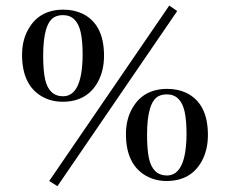

<svg xmlns="http://www.w3.org/2000/svg" viewBox="-20 -635 824 684"><path d="M184.6 28.3 611.3 -595.7 583 -615.2 155.3 9.8ZM206.1 -600.6Q120.1 -600.6 81.1 -531.2Q58.6 -492.2 58.6 -439.5Q58.6 -332 129.9 -291Q163.1 -272.5 203.1 -272.5Q290 -272.5 329.1 -343.8Q350.6 -383.8 350.6 -436.5Q350.6 -549.8 272.5 -586.9Q242.2 -600.6 206.1 -600.6ZM205.1 -292Q154.3 -292 140.6 -352.5Q133.8 -384.8 133.8 -436.5Q133.8 -554.7 175.8 -575.2Q188.5 -581.1 204.1 -581.1Q253.9 -581.1 267.6 -519.5Q274.4 -488.3 274.4 -439.5Q273.4 -293 205.1 -292ZM576.2 -318.4Q490.2 -318.4 451.2 -249Q428.7 -210 428.7 -157.2Q428.7 -49.8 500 -8.8Q533.2 9.8 573.2 9.8Q660.2 9.8 699.2 -61.5Q720.7 -101.6 720.7 -154.3Q720.7 -267.6 642.6 -304.7Q612.3 -318.4 576.2 -318.4ZM575.2 -9.8Q524.4 -9.8 510.7 -70.3Q503.9 -102.5 503.9 -154.3Q503.9 -272.5 545.9 -293Q558.6 -298.8 574.2 -298.8Q624 -298.8 637.7 -237.3Q644.5 -206.1 644.5 -157.2Q643.6 -10.7 575.2 -9.8Z"/></svg>

Font: Abhaya Libre
Style: Regular
Weight: 400
Designer: Pushpananda Ekanayake, Sol Matas, Pathum Egodawatta
Foundry: Mooniak
Version: Version 1.050 ; ttfautohint (v1.6)